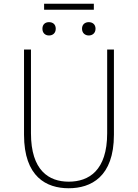

<svg xmlns="http://www.w3.org/2000/svg" viewBox="-20 -990 734 1023"><path d="M215 -938H480V-970H215ZM241 -801C262 -801 277 -814 277 -837C277 -860 262 -872 241 -872C221 -872 206 -860 206 -837C206 -814 221 -801 241 -801ZM453 -801C473 -801 489 -814 489 -837C489 -860 473 -872 453 -872C433 -872 417 -860 417 -837C417 -814 433 -801 453 -801ZM346 13C464 13 587 -47 587 -272V-726H551V-280C551 -81 453 -22 346 -22C241 -22 145 -81 145 -280V-726H108V-272C108 -47 228 13 346 13Z"/></svg>

Font: SSpoqa Han Sans Neo Thin
Style: Regular
Weight: 100
Designer: [Spoqa Han Sans Neo] Dong-huui Kim  Younghwa Kang  Yujin Lee  [Noto Sans] Ryoko NISHIZUKA  (kana & ideographs); Paul D. 
Foundry: Spoqa (http://www.spoqa-han-sans.com)
Version: Version 1.000